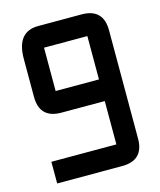

<svg xmlns="http://www.w3.org/2000/svg" viewBox="-105 -760 697 836"><g transform="rotate(-15 244.0 -342.0)"><path d="M341.8 0H48.8V-97.7H341.8V-293H146.5Q48.8 -293 48.8 -390.6V-561.5Q48.8 -683.6 146.5 -683.6H341.8Q439.5 -683.6 439.5 -585.9V-97.7Q439.5 0 341.8 0ZM146.5 -390.6H341.8V-585.9H146.5Z"/></g></svg>

Font: BabelStone Runic Beorhtric
Style: Regular
Weight: 400
Designer: Andrew West
Foundry: BabelStone
Version: Version 7.004;November 9, 2023